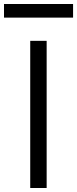

<svg xmlns="http://www.w3.org/2000/svg" viewBox="-42 -939 385 959"><path d="M109 0V-735H191V0ZM323 -851H-22V-919H323Z"/></svg>

Font: Iosevka Aile
Style: Regular
Weight: 400
Designer: Belleve Invis
Foundry: Belleve Invis
Version: Version 28.0.1; ttfautohint (v1.8.4)